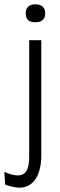

<svg xmlns="http://www.w3.org/2000/svg" viewBox="-56 -714 277 888"><path d="M34 154Q21 154 4.5 150.5Q-12 147 -32 140L-36 81Q23 107 51 91.5Q79 76 79 13V-528H135V5Q135 36 129 63Q123 90 111 110Q99 130 79.5 142Q60 154 34 154ZM107 -611Q85 -611 74 -621Q63 -631 63 -652Q63 -673 74.5 -683.5Q86 -694 107 -694Q129 -694 141 -683.5Q153 -673 153 -652Q153 -631 141 -621Q129 -611 107 -611Z"/></svg>

Font: Bricolage Grotesque 24pt Condensed ExtraLight
Style: Regular
Weight: 250
Width: 3
Designer: Mathieu Triay
Foundry: Atelier Triay
Version: Version 1.001;gftools[0.9.33.dev8+g029e19f]